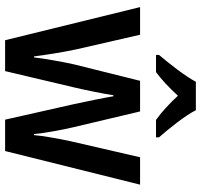

<svg xmlns="http://www.w3.org/2000/svg" viewBox="-38 -768 806 771"><g transform="rotate(90 365.5 -383.0)"><path d="M423 -766H309C286 -723 236 -659 201 -618V-606H270C299 -627 333 -659 365 -694C397 -659 431 -628 462 -606H532V-618C496 -659 446 -721 423 -766ZM461 0H587L722 -542H612L549 -269C537 -215 526 -151 523 -116H519C514 -166 501 -234 491 -276L428 -542H305L239 -277C228 -228 216 -158 211 -116H207C201 -164 190 -234 178 -289L120 -542H9L142 0H266L331 -275C342 -320 357 -396 363 -435H367C373 -398 389 -321 399 -275Z"/></g></svg>

Font: Noto Sans UI SemiCondensed Medium
Style: Regular
Weight: 500
Width: 4
Designer: Monotype Design Team
Foundry: Monotype Imaging Inc.
Version: Version 1.901